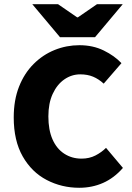

<svg xmlns="http://www.w3.org/2000/svg" viewBox="-20 -877 624 909"><path d="M355 12Q272 12 201 -25Q130 -62 87.5 -136.5Q45 -211 45 -321Q45 -403 70 -466.5Q95 -530 139 -574Q183 -618 239 -640.5Q295 -663 356 -663Q420 -663 471 -638Q522 -613 555 -578L471 -481Q447 -503 420.5 -514Q394 -525 360 -525Q319 -525 284.5 -501Q250 -477 229.5 -432.5Q209 -388 209 -326Q209 -262 228.5 -217.5Q248 -173 284 -149.5Q320 -126 366 -126Q403 -126 432 -141Q461 -156 482 -177L562 -82Q520 -34 468 -11Q416 12 355 12ZM264 -701 133 -857H255L345 -795H349L439 -857H561L430 -701Z"/></svg>

Font: Source Sans 3 ExtraLight ExtraBold
Style: Regular
Weight: 800
Version: Version 3.052;hotconv 1.1.0;makeotfexe 2.6.0